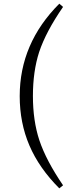

<svg xmlns="http://www.w3.org/2000/svg" viewBox="-20 -821 393 1051"><path d="M304.7 210Q194.3 99.6 141.1 -24.4Q87.9 -148.4 87.9 -294.9Q87.9 -584 304.7 -800.8L325.2 -783.2Q231.4 -647.5 194.3 -536.1Q160.2 -430.7 160.2 -295.4Q160.2 -160.2 195.3 -53.7Q232.4 57.6 325.2 193.4Z"/></svg>

Font: Bpmf GenRyu Min R
Style: R
Weight: 400
Foundry: But Ko
Version: Version 1.320